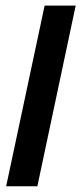

<svg xmlns="http://www.w3.org/2000/svg" viewBox="-20 -650 284 670"><path d="M1.5 0 135.7 -630.4H244.1L110.4 0Z"/></svg>

Font: Open Sans SemiCondensed SemiBold
Style: Italic
Weight: 600
Width: 4
Italic angle: -12°
Designer: Monotype Design Team
Foundry: Monotype Imaging Inc.
Version: Version 3.000